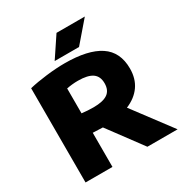

<svg xmlns="http://www.w3.org/2000/svg" viewBox="-213 -1108 1203 1266"><g transform="rotate(-30 388.5 -475.0)"><path d="M542 0 351.5 -257Q328 -257 276 -260V0H71V-717.5Q129.5 -731.5 204.8 -740.5Q280 -749.5 343.5 -749.5Q521 -749.5 610.8 -690Q700.5 -630.5 700.5 -504.5Q700.5 -427.5 662.8 -373.8Q625 -320 554 -290.5L772 0ZM276 -408Q321.5 -402.5 364.5 -402.5Q437.5 -402.5 472.2 -426.5Q507 -450.5 507 -504Q507 -557 471.8 -581.5Q436.5 -606 362.5 -606Q320 -606 276 -597.5ZM295 -795 398.5 -950H614L480.5 -795Z"/></g></svg>

Font: Encode Sans Expanded ExtraBold
Style: Regular
Weight: 800
Width: 7
Designer: Multiple Designers
Foundry: Impallari Type
Version: Version 2.000